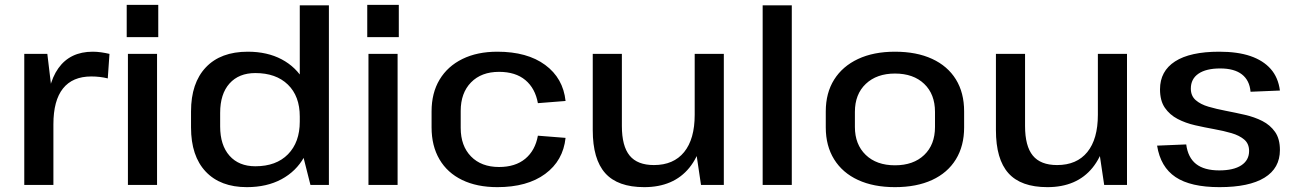

<svg xmlns="http://www.w3.org/2000/svg" viewBox="-20 -762 5343 791"><path d="M80 -540H175L200 -331V0H80ZM172 -280Q172 -413 220.5 -481Q269 -549 362 -549Q379 -549 396.5 -546.5Q414 -544 431 -540L424 -439Q392 -447 356 -447Q279 -447 239.5 -397.5Q200 -348 200 -250Z M627 -540V0H507V-540ZM632 -742V-609H502V-742Z M997 9Q888 9 827.5 -55Q767 -119 767 -237V-303Q767 -420 828 -484.5Q889 -549 1001 -549Q1081 -549 1140.5 -517.5Q1200 -486 1233 -428Q1266 -370 1266 -290V-255Q1266 -174 1233 -115Q1200 -56 1139.5 -23.5Q1079 9 997 9ZM1032 -77Q1118 -77 1166.5 -126.5Q1215 -176 1215 -261V-282Q1215 -366 1166 -413.5Q1117 -461 1032 -461Q964 -461 925.5 -418Q887 -375 887 -297V-241Q887 -164 925.5 -120.5Q964 -77 1032 -77ZM1215 -174V-740H1335V0H1259Z M1618 -540V0H1498V-540ZM1623 -742V-609H1493V-742Z M2029 9Q1945 9 1884 -20.5Q1823 -50 1790.5 -105.5Q1758 -161 1758 -237V-303Q1758 -379 1791 -434Q1824 -489 1885 -519Q1946 -549 2029 -549Q2152 -549 2226 -494.5Q2300 -440 2310 -346L2196 -337Q2185 -398 2144.5 -432Q2104 -466 2036 -466Q1963 -466 1920.5 -422.5Q1878 -379 1878 -305V-235Q1878 -161 1920.5 -117.5Q1963 -74 2036 -74Q2103 -74 2144 -108Q2185 -142 2196 -203L2310 -194Q2300 -100 2226 -45.5Q2152 9 2029 9Z M2542 -243Q2542 -160 2574 -121Q2606 -82 2674 -82Q2755 -82 2798.5 -135.5Q2842 -189 2842 -289L2885 -359V-299Q2885 -151 2820 -71Q2755 9 2634 9Q2525 9 2473.5 -48.5Q2422 -106 2422 -226V-540H2542ZM2962 0H2868L2842 -175V-540H2962Z M3242 -740V0H3122V-740Z M3667 9Q3579 9 3515 -20.5Q3451 -50 3416.5 -105.5Q3382 -161 3382 -237V-303Q3382 -379 3416.5 -434Q3451 -489 3515 -519Q3579 -549 3667 -549Q3756 -549 3820 -519.5Q3884 -490 3918 -435Q3952 -380 3952 -303V-237Q3952 -161 3918 -105.5Q3884 -50 3820 -20.5Q3756 9 3667 9ZM3667 -81Q3743 -81 3787.5 -123.5Q3832 -166 3832 -239V-301Q3832 -374 3787.5 -416.5Q3743 -459 3667 -459Q3592 -459 3547 -416.5Q3502 -374 3502 -301V-239Q3502 -167 3546.5 -124Q3591 -81 3667 -81Z M4203 -243Q4203 -160 4235 -121Q4267 -82 4335 -82Q4416 -82 4459.5 -135.5Q4503 -189 4503 -289L4546 -359V-299Q4546 -151 4481 -71Q4416 9 4295 9Q4186 9 4134.5 -48.5Q4083 -106 4083 -226V-540H4203ZM4623 0H4529L4503 -175V-540H4623Z M5004 9Q4885 9 4823 -32.5Q4761 -74 4747 -162L4867 -167Q4874 -113 4907.5 -86.5Q4941 -60 5003 -60Q5062 -60 5094 -81Q5126 -102 5126 -140Q5126 -170 5106 -187Q5086 -204 5053.5 -213.5Q5021 -223 4982 -230Q4943 -237 4903.5 -246Q4864 -255 4831.5 -272Q4799 -289 4779 -318Q4759 -347 4759 -394Q4759 -469 4821 -509Q4883 -549 5003 -549Q5079 -549 5131.5 -531Q5184 -513 5215 -478Q5246 -443 5253 -389L5132 -384Q5128 -431 5096.5 -455.5Q5065 -480 5007 -480Q4949 -480 4917.5 -458.5Q4886 -437 4886 -397Q4886 -367 4906 -349.5Q4926 -332 4958.5 -322.5Q4991 -313 5030 -305.5Q5069 -298 5108.5 -289Q5148 -280 5180.5 -263.5Q5213 -247 5233 -218.5Q5253 -190 5253 -144Q5253 -69 5189.5 -30Q5126 9 5004 9Z"/></svg>

Font: Pathway Extreme 72pt SemiBold
Style: Regular
Weight: 600
Designer: Eduardo Rodriguez Tunni
Foundry: Eduardo Rodriguez Tunni
Version: Version 1.001;gftools[0.9.26]